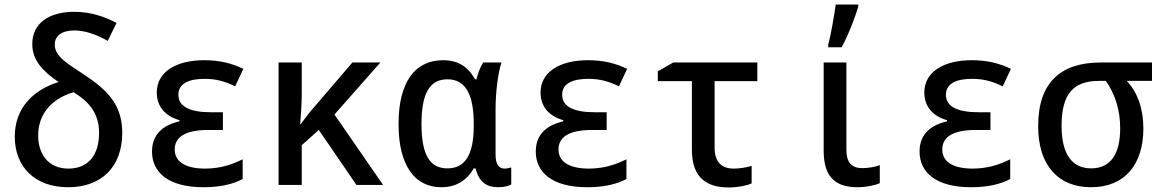

<svg xmlns="http://www.w3.org/2000/svg" viewBox="-20 -814 5107 845"><path d="M280 10C427 10 518 -80 518 -229C518 -352 455 -417 345 -489C270 -538 221 -568 221 -618C221 -654 249 -680 307 -680C357 -680 409 -660 454 -634L493 -713C444 -739 382 -762 307 -762C196 -762 122 -712 122 -620C122 -550 167 -501 238 -453C122 -417 45 -335 45 -213C45 -77 136 10 280 10ZM281 -72C195 -72 148 -133 148 -218C148 -325 224 -386 304 -408C376 -364 416 -312 416 -229C416 -130 367 -72 281 -72Z M876 10C951 10 1006 -4 1048 -26V-113C1006 -92 952 -72 883 -72C803 -72 749 -98 749 -156C749 -211 795 -242 897 -242H961V-320H909C817 -320 765 -344 765 -397C765 -443 805 -467 880 -467C933 -467 972 -455 1015 -434L1051 -511C999 -536 946 -549 878 -549C756 -549 670 -498 670 -407C670 -345 707 -303 770 -285V-280C700 -264 649 -225 649 -147C649 -56 720 10 876 10Z M1206 0H1308V-175L1383 -242L1549 0H1666L1452 -310L1654 -539H1531L1368 -349C1343 -321 1324 -296 1303 -267H1301C1305 -313 1308 -361 1308 -404V-539H1206Z M1922 10C1994 10 2038 -26 2065 -73H2073C2088 -11 2124 10 2172 10C2198 10 2221 4 2230 -2V-77C2223 -75 2210 -72 2201 -72C2177 -72 2161 -89 2161 -133V-333C2161 -409 2172 -494 2187 -539H2107C2093 -519 2083 -490 2077 -465H2071C2039 -521 1996 -549 1930 -549C1805 -549 1734 -451 1734 -268C1734 -85 1806 10 1922 10ZM1949 -73C1872 -73 1835 -132 1835 -268C1835 -400 1869 -465 1949 -465C2032 -465 2065 -394 2065 -268V-261C2065 -136 2029 -73 1949 -73Z M2565 10C2640 10 2695 -4 2737 -26V-113C2695 -92 2641 -72 2572 -72C2492 -72 2438 -98 2438 -156C2438 -211 2484 -242 2586 -242H2650V-320H2598C2506 -320 2454 -344 2454 -397C2454 -443 2494 -467 2569 -467C2622 -467 2661 -455 2704 -434L2740 -511C2688 -536 2635 -549 2567 -549C2445 -549 2359 -498 2359 -407C2359 -345 2396 -303 2459 -285V-280C2389 -264 2338 -225 2338 -147C2338 -56 2409 10 2565 10Z M3187 11C3227 11 3267 3 3288 -7V-84C3266 -77 3235 -72 3209 -72C3159 -72 3125 -98 3125 -164V-457H3313V-539H2943L2875 -500V-457H3025V-155C3025 -31 3091 11 3187 11Z M3625 -618V-606H3684C3714 -660 3743 -737 3757 -784V-794H3658C3652 -750 3637 -660 3625 -618ZM3754 10C3792 10 3830 2 3852 -8V-87C3834 -80 3802 -74 3775 -74C3729 -74 3705 -98 3705 -155V-539H3605V-150C3605 -29 3663 10 3754 10Z M4254 10C4329 10 4384 -4 4426 -26V-113C4384 -92 4330 -72 4261 -72C4181 -72 4127 -98 4127 -156C4127 -211 4173 -242 4275 -242H4339V-320H4287C4195 -320 4143 -344 4143 -397C4143 -443 4183 -467 4258 -467C4311 -467 4350 -455 4393 -434L4429 -511C4377 -536 4324 -549 4256 -549C4134 -549 4048 -498 4048 -407C4048 -345 4085 -303 4148 -285V-280C4078 -264 4027 -225 4027 -147C4027 -56 4098 10 4254 10Z M4782 10C4931 10 5012 -91 5012 -249C5012 -336 4986 -408 4939 -458H5050V-539H4825C4652 -539 4549 -455 4549 -259C4549 -85 4638 10 4782 10ZM4782 -73C4693 -73 4652 -143 4652 -260C4652 -402 4705 -458 4817 -458H4847C4888 -399 4910 -329 4910 -249C4910 -141 4871 -73 4782 -73Z"/></svg>

Font: Noto Sans Mono SemiCondensed Medium
Style: Regular
Weight: 500
Width: 4
Designer: Monotype Design Team
Foundry: Monotype Imaging Inc.
Version: Version 2.014